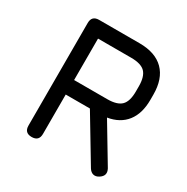

<svg xmlns="http://www.w3.org/2000/svg" viewBox="-157 -815 940 963"><g transform="rotate(30 312.5 -334.0)"><path d="M540 2C563.5 -12.5 568.5 -31.5 556 -55C556 -55 425 -273.5 425 -273.5C425 -273.5 425 -273.5 425 -273.5C471.5 -281 507.5 -301 532 -332.5C556.5 -364 569 -406 569 -459C569 -459 569 -489 569 -489C569 -489 569 -489 569 -489C569 -550 553 -597 520.5 -629.5C488 -662 441 -678 380 -678C380 -678 146 -678 146 -678C146 -678 146 -678 146 -678C118 -678 104 -664 104 -636C104 -636 104 -42 104 -42C104 -42 104 -42 104 -42C104 -14 118 0 146 0C146 0 146 0 146 0C174 0 188 -14 188 -42C188 -42 188 -270 188 -270C188 -270 328 -270 328 -270C328 -270 483 -12 483 -12C483 -12 483 -12 483 -12C490 -1 498.5 6 508.5 8.5C518.5 11 529 9 540 2C540 2 540 2 540 2ZM188 -594C188 -594 380 -594 380 -594C380 -594 380 -594 380 -594C418 -594 445 -586 461 -570C477 -553.5 485 -526.5 485 -489C485 -489 485 -459 485 -459C485 -459 485 -459 485 -459C485 -421 477 -394 461 -378C445 -362 418 -354 380 -354C380 -354 188 -354 188 -354C188 -354 188 -594 188 -594Z"/></g></svg>

Font: Jura-Fortis-Bold
Style: Bold
Weight: 500
Designer: Daniel Johnson, Alexei Vanyashin, Mirko Velimirovic
Foundry: Daniel Johnson
Version: ""